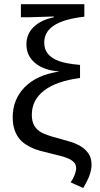

<svg xmlns="http://www.w3.org/2000/svg" viewBox="-20 -745 488 937"><path d="M42 -172.9C42 -151.4 44.5 -132.4 49.6 -116C54.6 -99.5 61.6 -85.2 70.6 -73C79.5 -60.8 90.4 -50.4 103.3 -41.7C116.1 -33.1 130 -25.7 144.8 -19.5C159.6 -13.3 185.7 -5.9 223.1 2.9C265.5 12.7 293.8 20.5 308.1 26.4C322.4 32.2 333.3 39.1 340.6 46.9C347.9 54.7 351.6 64.5 351.6 76.2C351.6 85.3 349 96.5 343.8 109.9C338.5 123.2 332.2 134.9 324.7 145L386.2 172.4C401.5 146.6 412.1 124.9 418 107.2C423.8 89.4 426.8 73.4 426.8 59.1C426.8 36.9 421.8 18.7 411.9 4.4C401.9 -9.9 389.3 -21.7 374 -31C358.7 -40.3 341.8 -47.7 323.2 -53.2L269 -68.8C225.7 -80.2 196.5 -90.3 181.4 -98.9C166.3 -107.5 154.8 -118.6 147 -132.1C139.2 -145.6 135.3 -163.2 135.3 -185.1C135.3 -232.9 155.2 -272.2 195.1 -303C234.9 -333.7 293.5 -354.2 370.6 -364.3V-428.2C325.7 -432.1 291.6 -438.3 268.3 -446.8C245 -455.2 227.1 -466.8 214.6 -481.4C202.1 -496.1 195.8 -514.6 195.8 -537.1C195.8 -571.9 211.6 -599.8 243.2 -620.6C274.7 -641.4 324.2 -655.8 391.6 -663.6V-724.6H82V-660.6H118.2L242.2 -664.6V-660.6C200.2 -651.9 167.5 -636 144 -613C120.6 -590.1 108.9 -561.8 108.9 -528.3C108.9 -491.5 123 -461.3 151.4 -437.5C179.7 -413.7 218.3 -400.1 267.1 -396.5V-395.5C195.5 -384.8 140.1 -359.5 100.8 -319.8C61.6 -280.1 42 -231.1 42 -172.9Z"/></svg>

Font: Arimo
Style: Regular
Weight: 400
Designer: Steve Matteson
Foundry: Monotype Imaging Inc.
Version: Version 1.32